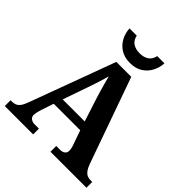

<svg xmlns="http://www.w3.org/2000/svg" viewBox="-246 -1087 1245 1245"><g transform="rotate(45 376.5 -464.0)"><path d="M4 0V-53H16Q34 -53 48 -59Q62 -65 73.5 -80.5Q85 -96 96 -126L313 -714H450L659 -125Q669 -97 680.5 -81.5Q692 -66 705.5 -59.5Q719 -53 735 -53H753V0H423V-53H462Q477 -53 491 -62Q505 -71 505 -92Q505 -100 503.5 -108Q502 -116 500 -123Q498 -130 496 -135L461 -235H218L189 -149Q187 -141 184 -131Q181 -121 179 -110.5Q177 -100 177 -92Q177 -73 191 -63Q205 -53 222 -53H264V0ZM239 -296H441L388 -460Q381 -483 373 -509.5Q365 -536 358 -563Q351 -590 345 -613Q339 -592 331 -566Q323 -540 314.5 -514Q306 -488 298 -465ZM379.9 -771Q328 -771 292.5 -794.5Q257 -818 239 -854.5Q221 -891 220 -928H286Q294 -892 318.5 -876Q343 -860 380 -860Q417 -860 441.5 -876Q466 -892 474 -928H540Q539 -891 521 -854.5Q503 -818 468 -794.5Q433 -771 379.9 -771Z"/></g></svg>

Font: Noto Serif Tamil
Style: Regular
Weight: 400
Designer: Indian Type Foundry, Tom Grace, and the Monotype Design Team
Foundry: Monotype Imaging Inc.
Version: Version 2.003